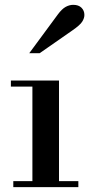

<svg xmlns="http://www.w3.org/2000/svg" viewBox="-20 -774 370 794"><path d="M101 -554 219 -714Q236 -737 251.5 -745.5Q267 -754 283 -754Q305 -754 317 -742Q329 -730 329 -712Q329 -699 320 -684.5Q311 -670 279 -648L144 -554ZM25 -441H224V-25H304V0H35V-25H114V-416H25Z"/></svg>

Font: Libre Bodoni
Style: Regular
Weight: 400
Designer: Pablo Impallari, Rodrigo Fuenzalida
Foundry: Pablo Impallari, Rodrigo Fuenzalida
Version: Version 1.001; ttfautohint (v1.5.65-e2d9)